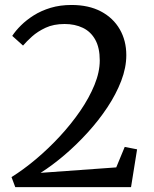

<svg xmlns="http://www.w3.org/2000/svg" viewBox="-20 -772 634 792"><path d="M27.5 -41.5Q76.5 -72 128 -115.2Q179.5 -158.5 226.5 -209.2Q273.5 -260 310.8 -314.2Q348 -368.5 369.8 -421.8Q391.5 -475 391.5 -522.5Q391.5 -575 373 -608.2Q354.5 -641.5 321.8 -657.2Q289 -673 246.5 -673Q201 -673 168 -657.5Q135 -642 112.2 -621.5Q89.5 -601 75 -584L30.5 -624Q44.5 -645.5 66.8 -667.5Q89 -689.5 119.5 -708.8Q150 -728 189 -739.8Q228 -751.5 275 -751.5Q346 -751.5 396.5 -724.8Q447 -698 474 -651.2Q501 -604.5 501 -544.5Q501 -493 480 -438.2Q459 -383.5 423 -329.2Q387 -275 341.2 -224.8Q295.5 -174.5 245.5 -132Q195.5 -89.5 147.5 -59L459.5 -81.5L494.5 -166L545.5 -156L520.5 0H43Z"/></svg>

Font: Merriweather 20pt
Style: Regular
Weight: 400
Version: Version 2.100